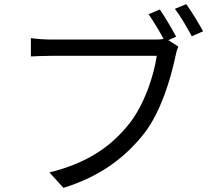

<svg xmlns="http://www.w3.org/2000/svg" viewBox="-20 -877 1040 932"><path d="M884 -857 829 -834C856 -799 889 -742 911 -701L966 -725C945 -763 909 -823 884 -857ZM846 -651 797 -682 835 -699C815 -737 779 -797 756 -831L701 -808C724 -776 753 -727 774 -688C758 -685 744 -685 731 -685C686 -685 287 -685 230 -685C197 -685 157 -688 130 -692V-603C155 -604 190 -606 229 -606C287 -606 683 -606 741 -606C727 -510 681 -371 610 -280C526 -173 414 -88 220 -40L288 35C471 -22 590 -115 682 -232C761 -335 809 -496 831 -601C835 -621 839 -637 846 -651Z"/></svg>

Font: Noto Sans CJK HK
Style: Regular
Weight: 400
Designer: Ryoko NISHIZUKA 西塚涼子 (kana, bopomofo & ideographs); Paul D. Hunt (Latin, Greek & Cyrillic); Sandoll Communications 산돌커뮤니
Foundry: Adobe
Version: Version 2.004;hotconv 1.0.118;makeotfexe 2.5.65603